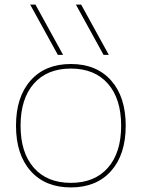

<svg xmlns="http://www.w3.org/2000/svg" viewBox="-20 -810 620 840"><path d="M50 -260Q50 -386 114 -458Q178 -530 290 -530Q402 -530 466 -458Q530 -386 530 -260Q530 -134 466 -62Q402 10 290 10Q178 10 114 -62Q50 -134 50 -260ZM290 -10Q394 -10 452 -76Q510 -142 510 -260Q510 -378 452 -444Q394 -510 290 -510Q186 -510 128 -444Q70 -378 70 -260Q70 -142 128 -76Q186 -10 290 -10ZM112 -790H135L256 -570H233ZM335 -790 456 -570H433L312 -790Z"/></svg>

Font: Enso Thin
Style: Regular
Weight: 100
Designer: Coji Morishita
Foundry: UNDERFOREST DESIGN
Version: Version 1.000